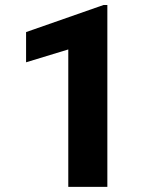

<svg xmlns="http://www.w3.org/2000/svg" viewBox="-20 -731 617 751"><path d="M399.9 -711.4V0H247.1V-537.6L82 -487.3V-605.5L384.8 -711.4Z"/></svg>

Font: Vazirmatn RD ExtraBold
Style: Regular
Weight: 800
Designer: Saber Rastikerdar
Foundry: Saber Rastikerdar
Version: Version 32.102